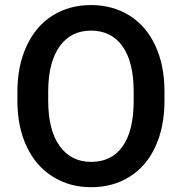

<svg xmlns="http://www.w3.org/2000/svg" viewBox="-20 -741 730 770"><path d="M49.8 0ZM639.6 -336.9Q639.6 -232.4 603.5 -153.6Q567.4 -74.7 500.2 -32.5Q433.1 9.8 345.7 9.8Q259.3 9.8 191.7 -32.5Q124 -74.7 87.2 -152.8Q50.3 -231 49.8 -333V-373Q49.8 -477.1 86.7 -556.6Q123.5 -636.2 190.7 -678.5Q257.8 -720.7 344.7 -720.7Q431.6 -720.7 498.8 -679Q565.9 -637.2 602.5 -558.8Q639.2 -480.5 639.6 -376.5ZM516.1 -374Q516.1 -492.2 471.4 -555.2Q426.8 -618.2 344.7 -618.2Q264.6 -618.2 219.5 -555.4Q174.3 -492.7 173.3 -377.9V-336.9Q173.3 -219.7 219 -155.8Q264.6 -91.8 345.7 -91.8Q427.7 -91.8 471.9 -154.3Q516.1 -216.8 516.1 -336.9Z"/></svg>

Font: Roboto Medium
Style: Regular
Weight: 500
Designer: Google
Version: Version 2.134; 2016; ttfautohint (v1.6)